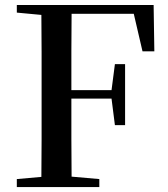

<svg xmlns="http://www.w3.org/2000/svg" viewBox="-20 -755 680 775"><path d="M555.2 -547.9 520 -699.2H269Q268.1 -624.5 268.1 -548.3Q268.1 -472.2 268.1 -391.1H430.2L443.8 -496.1H484.9V-250H443.8L430.2 -356.9H268.1Q268.1 -271.5 268.1 -193.8Q268.1 -116.2 269 -42L380.9 -32.2V0H47.9V-32.2L147 -41Q147.9 -115.2 147.9 -190.7Q147.9 -266.1 147.9 -341.8V-393.1Q147.9 -469.7 147.9 -544.9Q147.9 -620.1 147 -694.8L47.9 -704.1V-734.9H600.1L603 -547.9Z"/></svg>

Font: Source Han Serif TW SemiBold
Style: Regular
Weight: 600
Designer: Ryoko NISHIZUKA Ë•øÂ°öÊ∂ºÂ≠ê (kana & ideographs); Frank Grie√ühammer (Latin, Greek & Cyrillic); Wenlong ZHANG Âº†ÊñáÈæô 
Foundry: Adobe
Version: Version 2.003;hotconv 1.1.1;makeotfexe 2.6.0